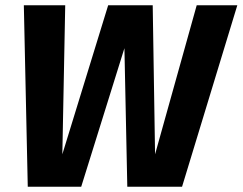

<svg xmlns="http://www.w3.org/2000/svg" viewBox="-20 -713 926 733"><path d="M886 -693H731L572 -124L563 -693H393L218 -124L229 -693H71L86 0H290L455 -529L466 0H675Z"/></svg>

Font: Fira Sans
Style: Bold Italic
Weight: 700
Italic angle: -8°
Designer: bBox Type GmbH & Carrois Corporate GbR & Edenspiekermann AG
Foundry: bBox Type GmbH & Carrois Corporate GbR & Edenspiekermann AG
Version: Version 4.301;PS 004.301;hotconv 1.0.88;makeotf.lib2.5.64775